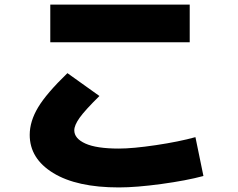

<svg xmlns="http://www.w3.org/2000/svg" viewBox="-20 -760 1040 840"><path d="M200 -575V-740H810V-575ZM275 -440 415 -340Q352 -278 328.5 -245Q305 -212 305 -190Q305 -154 353.5 -132Q402 -110 500 -110Q561 -110 662 -125Q763 -140 835 -160L870 10Q796 30 686 45Q576 60 500 60Q316 60 213 -3Q110 -66 110 -170Q110 -229 146.5 -290Q183 -351 275 -440Z"/></svg>

Font: M PLUS 1p Black
Style: Regular
Weight: 900
Version: Version 1.061